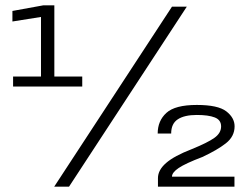

<svg xmlns="http://www.w3.org/2000/svg" viewBox="-20 -699 928 719"><path d="M29 -375H288V-412.5H183.5V-679H142L26.5 -658V-618.5L133.5 -635.5V-412.5H29ZM183 0H238.5L679.5 -674H624ZM571.5 0H858V-37.5H624Q624 -53 649.2 -70Q674.5 -87 737.5 -111Q793.5 -137 826 -162.5Q858.5 -188 858.5 -226Q858.5 -258 827.5 -282Q796.5 -306 717 -306Q635.5 -306 603 -276.2Q570.5 -246.5 570.5 -199H621Q621 -236 645.8 -252.2Q670.5 -268.5 717 -268.5Q760.5 -268.5 784.2 -259.2Q808 -250 808 -225.5Q808 -200.5 782.5 -182.5Q757 -164.5 698 -140.5Q632 -115 601.8 -88.5Q571.5 -62 571.5 -32Z"/></svg>

Font: Anybody UltraCondensed Thin
Style: Regular
Weight: 400
Version: Version 1.111